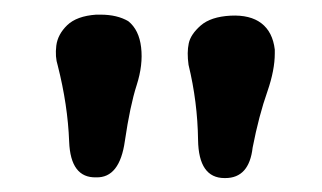

<svg xmlns="http://www.w3.org/2000/svg" viewBox="-20 -780 446 266"><path d="M113.2 -759.7H119.4Q142.4 -759.7 157.8 -750.6Q172.7 -738.6 175.5 -714.4Q178.4 -690.2 169.3 -661.9Q160.2 -633.6 153 -584.7Q145.8 -533.3 113.2 -534.3Q113.2 -534.3 113.2 -534.3Q77.7 -533.3 75.8 -583.9Q73.9 -634.5 60 -689.2Q56.1 -701.2 58 -716.8Q60 -732.4 73.1 -745.1Q86.3 -757.8 113.2 -759.7ZM360.7 -711.3V-706Q360.7 -683 350.6 -653.7Q338.6 -619.7 330 -575.5Q325.2 -533.3 292.1 -533.3Q291.1 -533.3 291.1 -533.3Q255.2 -533.3 254.4 -586.1Q253.7 -638.8 241.2 -690.2Q238.8 -707.4 241.5 -719.9Q244.1 -732.4 258 -744.6Q271.9 -756.8 299.3 -758.3Q326.6 -759.7 342.2 -747.7Q357.8 -735.7 360.7 -711.3Z"/></svg>

Font: Namteng
Style: Regular
Weight: 400
Designer: Khon Soe Zaw Thu
Foundry: MPUA
Version: Version 1.03 June 17, 2016